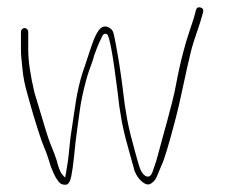

<svg xmlns="http://www.w3.org/2000/svg" viewBox="-20 -525 627 527"><path d="M47.5 -448C44.8 -448 42.5 -447 40.5 -445C38.5 -443 37.5 -440.7 37.5 -438V-388C37.5 -380 38 -371.5 39 -362.5C40 -353.5 40.8 -345 41.5 -337C43.3 -315.2 48 -291.6 55.5 -266C58.8 -254.7 62 -243.3 65 -232C68 -220.7 73.8 -201.5 82.3 -174.5C90.9 -147.5 97.1 -129.7 101 -121C104 -114.3 106.8 -107 109.5 -99L116.5 -78C118.7 -69.1 122.9 -58.3 129 -45.5C132.7 -37.8 136.8 -31.2 141.5 -25.5C146.2 -19.8 153 -17.3 160.9 -18C167.6 -18.7 172.5 -26.2 175.5 -40.6C178.4 -55 181.1 -73.7 183.4 -96.5C184.6 -108.8 185.9 -121 187.1 -133C188.4 -145 189.9 -156.7 191.6 -168C193.4 -179.3 195.8 -197 198.9 -221.1C202 -245.2 208.1 -274 217.1 -307.5C219.4 -315.8 222.1 -324.5 225.4 -333.5C228.6 -342.5 231.3 -349.8 233.3 -355.5C235.3 -361.2 237 -367 238.5 -373L246.4 -394C249.6 -402.7 254.8 -414 261.8 -428C265.1 -432.5 269.1 -433.5 273.8 -431C280.5 -426.5 290.2 -373.2 303 -271C308.1 -219.2 317.1 -170.8 330 -126C332.5 -117.3 334.8 -109 336.8 -101C338.8 -93 340.9 -85.5 343.1 -78.5C345.4 -71.5 347 -65.3 348 -60C353.3 -44 362.1 -31.7 374.3 -23C381.8 -17.7 388.9 -17.3 395.6 -22C402.4 -26.7 407.3 -32.7 410.3 -40L423.3 -71.2C430.4 -85.4 442.3 -124.5 459.2 -188.5C464.2 -207.5 468.5 -225 472.2 -241C475.8 -257 479.3 -273 482.7 -289C486 -305 489.3 -320.3 492.7 -335C496 -349.7 499.2 -363.3 502.2 -376C505.2 -388.7 508.3 -400.2 511.7 -410.5C515 -420.8 518.2 -430.3 521.2 -439C524.2 -447.7 526.8 -455.7 529.2 -463L537.7 -492C539 -498.7 536.5 -502.8 530.2 -504.5C523.8 -506.2 519.7 -503.7 517.7 -497C514.6 -483.1 508.4 -463 499.2 -436.6C494.2 -422.3 488.7 -403.8 482.7 -381C479.3 -368.3 476 -354.5 472.7 -339.5C469.3 -324.5 466.2 -309 463.2 -293C460.2 -277 456.7 -261.2 452.7 -245.5C448.7 -229.8 444.2 -212.7 439.2 -194C434.2 -175.3 429.2 -157.2 424.2 -139.5C419.2 -121.8 415.6 -107.8 412.9 -97.5C410.1 -87.2 407.4 -78.2 404.6 -70.5C401.9 -62.8 399.5 -56 397.5 -50C392.1 -39.3 385.1 -37.3 376.5 -44.1C370.4 -48.9 365.7 -57 362.3 -68.5L357 -86C355 -92.7 353 -99.8 351 -107.5C349 -115.2 346.8 -123.7 344.3 -133C332.3 -174.4 323.3 -222.9 317.3 -278.5C315.2 -296.8 311.6 -322.5 306.4 -355.5C304.6 -366.5 302.1 -380.8 298.9 -398.5C295.6 -416.2 293.1 -428.2 291.4 -434.5C289.6 -440.8 285.8 -445.7 279.8 -449C273.8 -452.3 268.1 -453.2 262.9 -451.5C252.2 -448.1 241.4 -429.9 230.6 -397C228.9 -391.7 227 -386.2 225 -380.5C223 -374.8 221.1 -369.2 219.4 -363.5C217.6 -357.8 215.3 -350.7 212.3 -342C199.9 -309 190.3 -266.5 183.4 -214.5C181.1 -197.5 179 -183.2 177 -171.5C175 -159.8 173.4 -147.8 172.1 -135.5C170.9 -123.2 169.6 -111 168.4 -99C167.1 -87 165.3 -74.1 162.8 -60.4C160.3 -46.6 159 -39.2 159 -38C158 -38 155 -41 150.1 -47C145.2 -52.9 140.4 -65.6 135.5 -85L128.5 -105C125.2 -113.7 121.4 -123.1 117.2 -133.3C112.9 -143.5 102 -178.4 84.5 -238C81.2 -249.3 77.8 -260.3 74.5 -271C63.2 -319.2 57.5 -358.2 57.5 -388V-438C57.5 -440.7 56.5 -443 54.5 -445C52.5 -447 50.2 -448 47.5 -448Z"/></svg>

Font: Proton
Style: RgCnd
Weight: 500
Version: Version 1.017